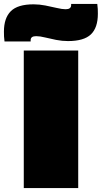

<svg xmlns="http://www.w3.org/2000/svg" viewBox="-62 -957 518 977"><path d="M59 0V-700H336V0ZM-39 -746Q-41 -759 -41.5 -771.5Q-42 -784 -42 -796Q-42 -865 -7 -900Q28 -935 109 -935Q138 -935 169 -929Q200 -923 227 -916.5Q254 -910 272 -910Q300 -910 300 -931Q300 -935 300 -937H433Q435 -924 435.5 -911.5Q436 -899 436 -887Q436 -816 400.5 -782Q365 -748 284 -748Q254 -748 223.5 -754Q193 -760 167 -766.5Q141 -773 122 -773Q94 -773 94 -753Q94 -751 94 -749Q94 -747 94 -746Z"/></svg>

Font: Georama Expanded Black
Style: Regular
Weight: 900
Width: 7
Designer: Jean-Baptiste Levee
Foundry: Production Type
Version: Version 1.000